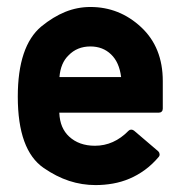

<svg xmlns="http://www.w3.org/2000/svg" viewBox="-20 -532 538 558"><path d="M453.1 -216.3Q453.1 -210.9 450 -207.8Q446.8 -204.6 441.9 -204.6H152.3Q153.3 -181.2 160.6 -164.1Q168 -147 180.7 -135.3Q209.5 -108.4 255.9 -108.4Q311 -108.4 353.5 -151.9Q356.9 -155.3 361.3 -155.3Q365.7 -155.3 369.6 -152.3L439.9 -92.3Q443.4 -88.9 443.8 -84.2Q444.3 -79.6 441.4 -76.2Q422.4 -53.7 400.9 -38.1Q379.4 -22.5 356.2 -12.7Q333 -2.9 308.1 1.5Q283.2 5.9 257.8 5.9Q218.3 5.9 180.9 -6.3Q143.6 -18.6 106.9 -43.9Q31.7 -95.7 31.7 -251Q31.7 -397.9 100.1 -455.1Q134.8 -483.4 169.9 -497.6Q205.1 -511.7 242.7 -511.7Q327.1 -511.7 390.1 -453.1Q453.1 -394.5 453.1 -296.4ZM332 -308.1Q326.7 -351.1 302.7 -374Q278.8 -397 242.7 -397Q204.1 -397 179.2 -371.1Q156.2 -349.1 152.8 -308.1Z"/></svg>

Font: Alte DIN 1451 Mittelschrift
Style: Bold
Weight: 700
Designer: Peter Wiegel
Foundry: Peter Wiegel
Version: Version 1.003